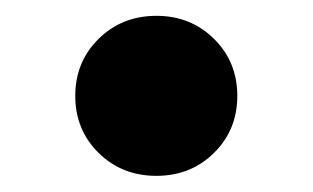

<svg xmlns="http://www.w3.org/2000/svg" viewBox="-20 -571 389 239"><path d="M174.8 -352.1Q131.8 -352.1 102.8 -380.6Q73.7 -409.2 73.7 -451.7Q73.7 -494.1 102.8 -522.7Q131.8 -551.3 174.8 -551.3Q217.3 -551.3 246.3 -522.7Q275.4 -494.1 275.4 -451.7Q275.4 -409.2 246.3 -380.6Q217.3 -352.1 174.8 -352.1Z"/></svg>

Font: Inter 18pt Black
Style: Regular
Weight: 900
Designer: Rasmus Andersson
Foundry: rsms
Version: Version 4.001;git-66647c0bb